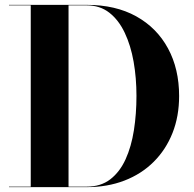

<svg xmlns="http://www.w3.org/2000/svg" viewBox="-20 -770 797 790"><path d="M336.5 -750Q455.5 -750 540.5 -702.8Q625.5 -655.5 671.2 -571Q717 -486.5 717 -375Q717 -291.5 689.8 -222.8Q662.5 -154 612.2 -104Q562 -54 492 -27Q422 0 336.5 0H17V-2H106.5V-748H17V-750ZM262 -2H336.5Q394.5 -2 433.8 -32.2Q473 -62.5 496.8 -114.8Q520.5 -167 531 -234.2Q541.5 -301.5 541.5 -375.5Q541.5 -449 529.8 -516Q518 -583 493.2 -635.2Q468.5 -687.5 429.8 -717.8Q391 -748 336.5 -748H262Z"/></svg>

Font: Bodoni Moda 96pt
Style: Bold
Weight: 700
Version: Version 2.005